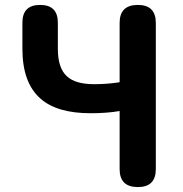

<svg xmlns="http://www.w3.org/2000/svg" viewBox="-20 -760 744 780"><path d="M540 0Q466 0 466 -73V-309Q415 -300 348 -300Q212 -300 145 -359Q71 -423 71 -562V-668Q71 -740 143 -740Q215 -740 215 -668V-562Q215 -483 252 -450Q286 -418 363 -418Q416 -418 466 -426V-667Q466 -740 540 -740Q613 -740 613 -667V-370V-73Q613 0 540 0Z"/></svg>

Font: GenSenRounded TW B
Style: Regular
Weight: 700
Version: Version 1.501;PS 1;hotconv 16.6.51;makeotf.lib2.5.65220